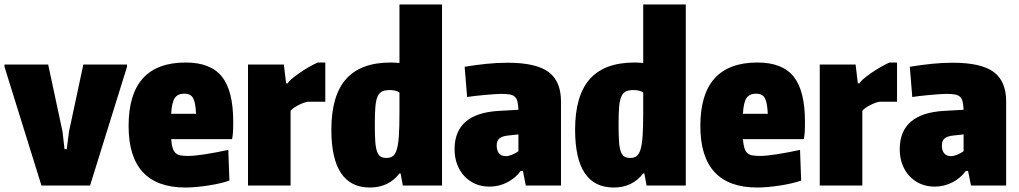

<svg xmlns="http://www.w3.org/2000/svg" viewBox="-20 -828 4550 857"><path d="M0 -530V-540H195L259 -241L268 -162H278L288 -241L352 -540H547V-530L382 0H165Z M808 9Q554 9 554 -266Q554 -549 809 -549Q920 -549 970.5 -486Q1021 -423 1021 -285Q1021 -254 1020 -239Q1019 -224 1016 -207H744Q746 -183 750.5 -168Q755 -153 763.5 -145Q772 -137 786 -134.5Q800 -132 820 -132Q848 -132 896 -139.5Q944 -147 999 -159L1004 -22Q984 -15 960 -9.5Q936 -4 910 0Q884 4 857.5 6.5Q831 9 808 9ZM803 -410Q774 -410 760.5 -391Q747 -372 744 -320H855Q853 -370 842 -390Q831 -410 803 -410Z M1087 -540H1247L1257 -456H1265Q1266 -462 1280.5 -474.5Q1295 -487 1315 -501Q1335 -515 1357.5 -528Q1380 -541 1398 -549H1432V-374H1355Q1346 -373 1334 -368.5Q1322 -364 1310.5 -358Q1299 -352 1289.5 -345Q1280 -338 1277 -333V0H1087Z M1631 9Q1459 9 1459 -249Q1459 -401 1524.5 -475Q1590 -549 1725 -549Q1732 -549 1740 -548.5Q1748 -548 1763 -547V-808H1953V0H1778L1768 -54H1763Q1715 9 1631 9ZM1705 -123Q1723 -123 1734 -131.5Q1745 -140 1751.5 -162.5Q1758 -185 1760.5 -223.5Q1763 -262 1763 -323V-415Q1757 -420 1745.5 -423Q1734 -426 1720 -426Q1699 -426 1686 -420Q1673 -414 1665.5 -397.5Q1658 -381 1655.5 -351Q1653 -321 1653 -273Q1653 -226 1655 -197Q1657 -168 1663 -151.5Q1669 -135 1679 -129Q1689 -123 1705 -123Z M2165 5Q2130 5 2101.5 -7.5Q2073 -20 2052.5 -42Q2032 -64 2020.5 -94.5Q2009 -125 2009 -162Q2009 -321 2205 -333L2294 -338Q2293 -361 2289.5 -375Q2286 -389 2277.5 -396.5Q2269 -404 2254.5 -406.5Q2240 -409 2216 -409Q2205 -409 2185 -407.5Q2165 -406 2142 -404Q2119 -402 2098 -399.5Q2077 -397 2065 -395L2054 -530Q2102 -538 2150.5 -543Q2199 -548 2246 -548Q2372 -548 2428 -507Q2484 -466 2484 -375V0H2327L2314 -65H2304Q2281 -33 2244 -14Q2207 5 2165 5ZM2238 -131Q2249 -131 2264.5 -137Q2280 -143 2294 -153V-228L2247 -223Q2220 -220 2208.5 -209.5Q2197 -199 2197 -179Q2197 -156 2207.5 -143.5Q2218 -131 2238 -131Z M2719 9Q2547 9 2547 -249Q2547 -401 2612.5 -475Q2678 -549 2813 -549Q2820 -549 2828 -548.5Q2836 -548 2851 -547V-808H3041V0H2866L2856 -54H2851Q2803 9 2719 9ZM2793 -123Q2811 -123 2822 -131.5Q2833 -140 2839.5 -162.5Q2846 -185 2848.5 -223.5Q2851 -262 2851 -323V-415Q2845 -420 2833.5 -423Q2822 -426 2808 -426Q2787 -426 2774 -420Q2761 -414 2753.5 -397.5Q2746 -381 2743.5 -351Q2741 -321 2741 -273Q2741 -226 2743 -197Q2745 -168 2751 -151.5Q2757 -135 2767 -129Q2777 -123 2793 -123Z M3360 9Q3106 9 3106 -266Q3106 -549 3361 -549Q3472 -549 3522.5 -486Q3573 -423 3573 -285Q3573 -254 3572 -239Q3571 -224 3568 -207H3296Q3298 -183 3302.5 -168Q3307 -153 3315.5 -145Q3324 -137 3338 -134.5Q3352 -132 3372 -132Q3400 -132 3448 -139.5Q3496 -147 3551 -159L3556 -22Q3536 -15 3512 -9.5Q3488 -4 3462 0Q3436 4 3409.5 6.5Q3383 9 3360 9ZM3355 -410Q3326 -410 3312.5 -391Q3299 -372 3296 -320H3407Q3405 -370 3394 -390Q3383 -410 3355 -410Z M3639 -540H3799L3809 -456H3817Q3818 -462 3832.5 -474.5Q3847 -487 3867 -501Q3887 -515 3909.5 -528Q3932 -541 3950 -549H3984V-374H3907Q3898 -373 3886 -368.5Q3874 -364 3862.5 -358Q3851 -352 3841.5 -345Q3832 -338 3829 -333V0H3639Z M4152 5Q4117 5 4088.5 -7.5Q4060 -20 4039.5 -42Q4019 -64 4007.5 -94.5Q3996 -125 3996 -162Q3996 -321 4192 -333L4281 -338Q4280 -361 4276.5 -375Q4273 -389 4264.5 -396.5Q4256 -404 4241.5 -406.5Q4227 -409 4203 -409Q4192 -409 4172 -407.5Q4152 -406 4129 -404Q4106 -402 4085 -399.5Q4064 -397 4052 -395L4041 -530Q4089 -538 4137.5 -543Q4186 -548 4233 -548Q4359 -548 4415 -507Q4471 -466 4471 -375V0H4314L4301 -65H4291Q4268 -33 4231 -14Q4194 5 4152 5ZM4225 -131Q4236 -131 4251.5 -137Q4267 -143 4281 -153V-228L4234 -223Q4207 -220 4195.5 -209.5Q4184 -199 4184 -179Q4184 -156 4194.5 -143.5Q4205 -131 4225 -131Z"/></svg>

Font: Encode Sans Compressed
Style: Black
Weight: 900
Designer: Pablo Impallari, Andres Torresi
Foundry: Pablo Impallari, Andres Torresi
Version: Version 1.000; ttfautohint (v1.00) -l 8 -r 50 -G 200 -x 14 -